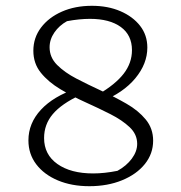

<svg xmlns="http://www.w3.org/2000/svg" viewBox="-20 -633 623 662"><path d="M288 9Q227 9 179.5 -11Q132 -31 105 -66.5Q78 -102 78 -149Q78 -208 121 -254.5Q164 -301 244 -328L256 -305Q192 -275 162 -239.5Q132 -204 132 -157Q132 -100 178 -67.5Q224 -35 301 -35Q340 -35 385 -44Q416 -61 434.5 -86Q453 -111 453 -137Q453 -170 427 -194.5Q401 -219 360.5 -239.5Q320 -260 274.5 -280.5Q229 -301 188 -325.5Q147 -350 121 -382Q95 -414 95 -458Q95 -503 121.5 -538Q148 -573 193.5 -593Q239 -613 297 -613Q352 -613 395 -594.5Q438 -576 463 -544Q488 -512 488 -469Q488 -413 446.5 -363Q405 -313 330 -283L318 -307Q378 -342 406.5 -379Q435 -416 435 -460Q435 -512 396.5 -540Q358 -568 290 -568Q272 -568 252 -566Q232 -564 211 -560Q184 -545 167.5 -521Q151 -497 151 -470Q151 -435 177 -409Q203 -383 243.5 -362Q284 -341 329.5 -320Q375 -299 416 -275.5Q457 -252 482.5 -221Q508 -190 508 -148Q508 -103 479.5 -67.5Q451 -32 401 -11.5Q351 9 288 9Z"/></svg>

Font: Piazzolla Thin ExtraLight
Style: Regular
Weight: 250
Version: Version 2.005